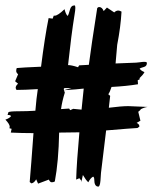

<svg xmlns="http://www.w3.org/2000/svg" viewBox="-21 -688 571 711"><path d="M289 -360Q265 -357 216 -354L219 -345Q209 -313 205 -284L235 -286L239 -280L250 -285Q267 -283 281 -282Q284 -308 289 -360ZM119 -358Q70 -355 40 -355L37 -362Q37 -371 46 -378L35 -387L46 -413Q39 -419 39 -425Q39 -431 41 -436Q60 -438 131 -441Q145 -552 159 -621L174 -619L178 -630H182Q193 -630 218 -654Q222 -637 229 -629Q233 -632 238 -652Q242 -668 255 -668Q258 -668 258 -659Q258 -650 255 -633Q243 -559 231 -447Q244 -447 268 -439L272 -446L308 -448Q317 -518 339 -658Q342 -662 346 -662Q357 -662 363 -647L375 -660L402 -642Q409 -649 417 -649Q422 -649 429 -645Q426 -589 413 -522Q411 -499 407 -453L483 -456Q487 -456 497 -457.5Q507 -459 513 -459Q523 -459 523 -455Q523 -443 512 -440Q498 -436 496 -434Q501 -426 514 -421Q509 -411 496 -399V-394L489 -391L490 -376Q448 -369 392 -366Q386 -347 380 -339L387 -333L382 -289Q429 -295 454 -295Q460 -295 526 -292Q515 -291 501 -284Q499 -280 491 -274L499 -241L485 -233Q495 -228 495 -221V-219L488 -214Q467 -213 372 -205L353 -48Q352 -34 351 -19Q349 3 343 3Q328 3 328 -24Q328 -31 324 -34Q314 -29 306 -13Q297 -21 286 -40L280 -13V-19L273 -28L261 -23Q263 -88 273 -198Q271 -198 198 -197Q196 -90 182 -16Q177 -13 171 -13Q164 -13 160 -23L120 -8L113 -24Q105 -10 95 -9L89 -14Q94 -71 103 -195Q60 -195 19 -197L22 -211L14 -213Q15 -219 15 -219Q15 -228 -1 -245Q14 -250 20 -258Q17 -263 7 -262Q8 -265 10 -272Q12 -276 49 -276Q79 -276 110 -278Q114 -326 119 -358ZM244 -362H218L215 -359L216 -354Z"/></svg>

Font: Ode an Erik AH
Style: Regular
Weight: 400
Designer: Andreas Höfeld
Foundry: Fontgrube AH
Version: Version 2.00